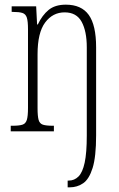

<svg xmlns="http://www.w3.org/2000/svg" viewBox="-20 -563 508 823"><path d="M270 240V211H275Q299 211 316.5 193.5Q334 176 343 134Q352 92 352 18V-360Q352 -429 330 -469.5Q308 -510 257 -510Q206 -510 173.5 -466.5Q141 -423 141 -330V-99Q141 -65 145.5 -49Q150 -33 164 -28.5Q178 -24 206 -24H211V0H26V-24H34Q62 -24 76 -28.5Q90 -33 95 -49Q100 -65 100 -100V-438Q100 -472 95 -487.5Q90 -503 76 -507.5Q62 -512 34 -512H30V-536H135L139 -458H142Q161 -498 188.5 -520.5Q216 -543 262 -543Q329 -543 360.5 -499Q392 -455 392 -360V17Q392 109 377 157Q362 205 336.5 222.5Q311 240 279 240Z"/></svg>

Font: Noto Serif Bengali ExtraCondensed ExtraLight
Style: Regular
Weight: 200
Width: 2
Designer: Juan Bruce, Universal Thirst, Indian Type Foundry and the Monotype Design Team.
Foundry: Monotype Imaging Inc.
Version: Version 2.003; ttfautohint (v1.8.4.7-5d5b)